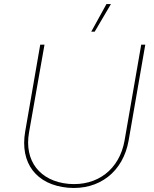

<svg xmlns="http://www.w3.org/2000/svg" viewBox="-20 -920 759 945"><path d="M315 4C469 17 586 -75 613 -228L695 -700H675L593 -228C568 -86 459 -3 318 -15C176 -28 98 -128 123 -269L199 -700H178L104 -273C77 -117 159 -10 315 4ZM526 -900H504L429 -764H446Z"/></svg>

Font: Fixel Display Thin
Style: Italic
Weight: 100
Italic angle: -10°
Designer: AlfaBravo + MacPaw
Foundry: Kyrylo Tkachov, Marchela Mozhyna, Serhii Makarenko, Maria Weinstein, Zakhar Kryvoshyya
Version: Version 1.210;Glyphs 3.2 (3217)